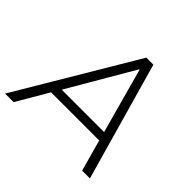

<svg xmlns="http://www.w3.org/2000/svg" viewBox="-183 -892 1080 1080"><g transform="rotate(45 357.0 -352.5)"><path d="M-14 0 405 -705H461L661 0H599L547 -188H164L54 0ZM423 -630 196 -241H533L426 -630Z"/></g></svg>

Font: Mulish Light
Style: Italic
Weight: 300
Italic angle: -9°
Designer: Vernon Adams
Foundry: Vernon Adams
Version: Version 3.603; ttfautohint (v1.8.3)